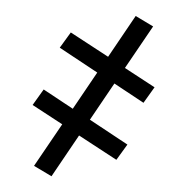

<svg xmlns="http://www.w3.org/2000/svg" viewBox="-48 -510 695 714"><g transform="rotate(5 300.0 -152.5)"><path d="M170 158 102 125 193 -38 77 -100 113 -161 227 -99 306 -241 159 -321 195 -381 341 -303 430 -463 498 -430 407 -267 523 -205 487 -144 373 -206 294 -64 441 16 405 76 259 -2Z"/></g></svg>

Font: Iosevka HT Extended
Style: Regular
Weight: 400
Width: 7
Monospace: yes
Designer: Belleve Invis
Foundry: Belleve Invis
Version: Version 32.3.0; ttfautohint (v1.8.4)